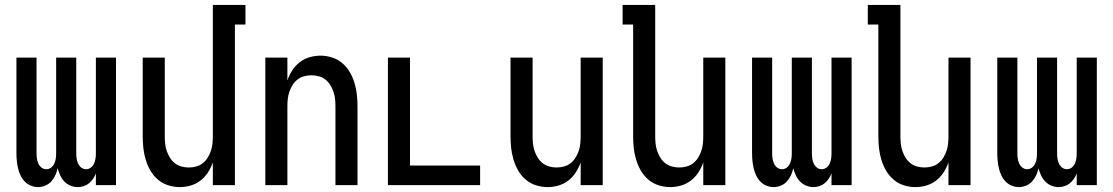

<svg xmlns="http://www.w3.org/2000/svg" viewBox="-20 -755 4540 783"><path d="M135 8Q120 8 105.5 2Q91 -4 80.5 -15Q70 -26 63.5 -40Q57 -54 53.5 -69Q50 -84 48.5 -99.5Q47 -115 47 -130V-520H129V-130Q129 -119 130.5 -108.5Q132 -98 136.5 -88Q141 -78 149.5 -71.5Q158 -65 169 -65Q180 -65 188.5 -71.5Q197 -78 201.5 -88Q206 -98 207.5 -108.5Q209 -119 209 -130V-520H291V-130Q291 -119 292.5 -108.5Q294 -98 298.5 -88Q303 -78 311.5 -71.5Q320 -65 331 -65Q342 -65 350.5 -71.5Q359 -78 363.5 -88Q368 -98 369.5 -108.5Q371 -119 371 -130V-520H453V0H371V-48Q367 -37 360 -26.5Q353 -16 343.5 -8Q334 0 322 4Q310 8 297 8Q282 8 267.5 2Q253 -4 242.5 -15Q232 -26 225.5 -40Q219 -54 215 -69Q212 -54 205.5 -40Q199 -26 189 -15Q179 -4 164.5 2Q150 8 135 8Z M713 8Q689 8 665.5 0.5Q642 -7 623.5 -23Q605 -39 593 -60Q581 -81 574 -104.5Q567 -128 564.5 -152Q562 -176 562 -200V-520H652V-200Q652 -185 653.5 -169.5Q655 -154 660 -139.5Q665 -125 673 -112Q681 -99 693 -89.5Q705 -80 720 -76Q735 -72 750 -72Q765 -72 780 -76Q795 -80 807 -89.5Q819 -99 827 -112Q835 -125 840 -139.5Q845 -154 846.5 -169.5Q848 -185 848 -200V-735H981V-655H938V0H848V-93Q841 -72 828.5 -52.5Q816 -33 798 -19Q780 -5 758 1.5Q736 8 713 8Z M1062 0V-520H1152V-427Q1159 -448 1171.5 -467.5Q1184 -487 1202 -501Q1220 -515 1242 -521.5Q1264 -528 1287 -528Q1311 -528 1334.5 -520.5Q1358 -513 1376.5 -497Q1395 -481 1407 -460Q1419 -439 1426 -415.5Q1433 -392 1435.5 -368Q1438 -344 1438 -320V0H1348V-320Q1348 -335 1346.5 -350.5Q1345 -366 1340 -380.5Q1335 -395 1327 -408Q1319 -421 1307 -430.5Q1295 -440 1280 -444Q1265 -448 1250 -448Q1235 -448 1220 -444Q1205 -440 1193 -430.5Q1181 -421 1173 -408Q1165 -395 1160 -380.5Q1155 -366 1153.5 -350.5Q1152 -335 1152 -320V0Z M1562 0V-520H1652V-80H1938V0Z M2213 8Q2189 8 2165.5 0.5Q2142 -7 2123.5 -23Q2105 -39 2093 -60Q2081 -81 2074 -104.5Q2067 -128 2064.5 -152Q2062 -176 2062 -200V-520H2152V-200Q2152 -185 2153.5 -169.5Q2155 -154 2160 -139.5Q2165 -125 2173 -112Q2181 -99 2193 -89.5Q2205 -80 2220 -76Q2235 -72 2250 -72Q2265 -72 2280 -76Q2295 -80 2307 -89.5Q2319 -99 2327 -112Q2335 -125 2340 -139.5Q2345 -154 2346.5 -169.5Q2348 -185 2348 -200V-520H2438V0H2348V-93Q2341 -72 2328.5 -52.5Q2316 -33 2298 -19Q2280 -5 2258 1.5Q2236 8 2213 8Z M2713 8Q2689 8 2665.5 0.5Q2642 -7 2623.5 -23Q2605 -39 2593 -60Q2581 -81 2574 -104.5Q2567 -128 2564.5 -152Q2562 -176 2562 -200V-655H2519V-735H2652V-200Q2652 -185 2653.5 -169.5Q2655 -154 2660 -139.5Q2665 -125 2673 -112Q2681 -99 2693 -89.5Q2705 -80 2720 -76Q2735 -72 2750 -72Q2765 -72 2780 -76Q2795 -80 2807 -89.5Q2819 -99 2827 -112Q2835 -125 2840 -139.5Q2845 -154 2846.5 -169.5Q2848 -185 2848 -200V-520H2938V0H2848V-93Q2841 -72 2828.5 -52.5Q2816 -33 2798 -19Q2780 -5 2758 1.5Q2736 8 2713 8Z M3135 8Q3120 8 3105.5 2Q3091 -4 3080.5 -15Q3070 -26 3063.5 -40Q3057 -54 3053.5 -69Q3050 -84 3048.5 -99.5Q3047 -115 3047 -130V-520H3129V-130Q3129 -119 3130.5 -108.5Q3132 -98 3136.5 -88Q3141 -78 3149.5 -71.5Q3158 -65 3169 -65Q3180 -65 3188.5 -71.5Q3197 -78 3201.5 -88Q3206 -98 3207.5 -108.5Q3209 -119 3209 -130V-520H3291V-130Q3291 -119 3292.5 -108.5Q3294 -98 3298.5 -88Q3303 -78 3311.5 -71.5Q3320 -65 3331 -65Q3342 -65 3350.5 -71.5Q3359 -78 3363.5 -88Q3368 -98 3369.5 -108.5Q3371 -119 3371 -130V-520H3453V0H3371V-48Q3367 -37 3360 -26.5Q3353 -16 3343.5 -8Q3334 0 3322 4Q3310 8 3297 8Q3282 8 3267.5 2Q3253 -4 3242.5 -15Q3232 -26 3225.5 -40Q3219 -54 3215 -69Q3212 -54 3205.5 -40Q3199 -26 3189 -15Q3179 -4 3164.5 2Q3150 8 3135 8Z M3713 8Q3689 8 3665.5 0.5Q3642 -7 3623.5 -23Q3605 -39 3593 -60Q3581 -81 3574 -104.5Q3567 -128 3564.5 -152Q3562 -176 3562 -200V-655H3519V-735H3652V-200Q3652 -185 3653.5 -169.5Q3655 -154 3660 -139.5Q3665 -125 3673 -112Q3681 -99 3693 -89.5Q3705 -80 3720 -76Q3735 -72 3750 -72Q3765 -72 3780 -76Q3795 -80 3807 -89.5Q3819 -99 3827 -112Q3835 -125 3840 -139.5Q3845 -154 3846.5 -169.5Q3848 -185 3848 -200V-520H3938V0H3848V-93Q3841 -72 3828.5 -52.5Q3816 -33 3798 -19Q3780 -5 3758 1.5Q3736 8 3713 8Z M4135 8Q4120 8 4105.5 2Q4091 -4 4080.5 -15Q4070 -26 4063.5 -40Q4057 -54 4053.5 -69Q4050 -84 4048.5 -99.5Q4047 -115 4047 -130V-520H4129V-130Q4129 -119 4130.5 -108.5Q4132 -98 4136.5 -88Q4141 -78 4149.5 -71.5Q4158 -65 4169 -65Q4180 -65 4188.5 -71.5Q4197 -78 4201.5 -88Q4206 -98 4207.5 -108.5Q4209 -119 4209 -130V-520H4291V-130Q4291 -119 4292.5 -108.5Q4294 -98 4298.5 -88Q4303 -78 4311.5 -71.5Q4320 -65 4331 -65Q4342 -65 4350.5 -71.5Q4359 -78 4363.5 -88Q4368 -98 4369.5 -108.5Q4371 -119 4371 -130V-520H4453V0H4371V-48Q4367 -37 4360 -26.5Q4353 -16 4343.5 -8Q4334 0 4322 4Q4310 8 4297 8Q4282 8 4267.5 2Q4253 -4 4242.5 -15Q4232 -26 4225.5 -40Q4219 -54 4215 -69Q4212 -54 4205.5 -40Q4199 -26 4189 -15Q4179 -4 4164.5 2Q4150 8 4135 8Z"/></svg>

Font: Iosevka Medium
Style: Regular
Weight: 500
Monospace: yes
Designer: Belleve Invis
Foundry: Belleve Invis
Version: Version 32.5.0; ttfautohint (v1.8.4)